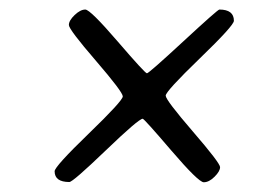

<svg xmlns="http://www.w3.org/2000/svg" viewBox="-20 -472 573 400"><path d="M467.3 -428.7Q467.3 -418.9 396.2 -350.3Q325.2 -281.7 325.2 -272.7Q325.2 -263.7 381.8 -198Q438.5 -132.3 438.5 -123.8Q438.5 -115.2 427 -103.8Q415.5 -92.3 404.5 -92.3Q393.6 -92.3 336.9 -158.4Q280.3 -224.6 277.3 -224.6Q269 -224.6 200.4 -158.7Q131.8 -92.8 124.5 -92.8Q93.8 -92.8 93.8 -115.2Q93.8 -125 164.8 -193.6Q235.8 -262.2 235.8 -271.2Q235.8 -280.3 179.7 -345.5Q123.5 -410.6 123.5 -419.9Q123.5 -429.2 135.5 -440.7Q147.5 -452.1 157.7 -452.1Q168 -452.1 225.1 -385.7Q282.2 -319.3 286.1 -319.3Q290 -319.3 361.8 -385.7Q433.6 -452.1 437 -452.1Q467.3 -452.1 467.3 -428.7Z"/></svg>

Font: Averia Libre Light
Style: Italic
Weight: 300
Italic angle: -8.5°
Version: Version 1.002